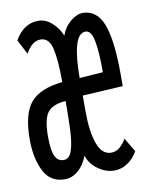

<svg xmlns="http://www.w3.org/2000/svg" viewBox="-62 -514 438 571"><g transform="rotate(-10 156.5 -228.0)"><path d="M89 11Q45 11 25.5 -28Q6 -67 6 -123Q6 -201 34.5 -234.5Q63 -268 131 -275Q131 -341 123 -376Q115 -411 89 -411Q63 -411 44 -376L21 -420Q33 -442 51 -454.5Q69 -467 92 -467Q114 -467 133 -450Q152 -433 161 -410Q169 -434 188.5 -450.5Q208 -467 226 -467Q269 -467 287.5 -419Q306 -371 306 -268V-232L184 -225V-175Q184 -117 197 -80Q210 -43 238 -43Q253 -43 264.5 -53Q276 -63 284 -77L309 -35Q297 -14 278.5 -1.5Q260 11 238 11Q214 11 190.5 -5Q167 -21 158 -48Q148 -21 129.5 -5Q111 11 89 11ZM184 -278 255 -283Q255 -346 248.5 -378.5Q242 -411 225 -411Q204 -411 194 -376.5Q184 -342 184 -278ZM95 -46Q113 -46 120.5 -70Q128 -94 129.5 -133Q131 -172 131 -218Q91 -215 76 -195Q61 -175 61 -122Q61 -80 69.5 -63Q78 -46 95 -46Z"/></g></svg>

Font: Inconsolata ExtraCondensed Thin
Style: Regular
Weight: 100
Width: 2
Monospace: yes
Designer: Raph Levien, Cyreal, Brenton Simpson
Foundry: Raph Levien, Cyreal, Google
Version: Version 3.100; ttfautohint (v1.8.4.7-5d5b)